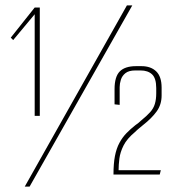

<svg xmlns="http://www.w3.org/2000/svg" viewBox="-20 -650 656 714"><path d="M109 -219V-597L29 -501L20 -510L109 -622H128V-219ZM72 44 452 -630H472L90 44ZM402 -1Q402 -42 407.5 -70Q413 -98 424 -118.5Q435 -139 450 -154.5Q465 -170 484 -185Q490 -189 495.5 -193.5Q501 -198 505 -202Q526 -219 538.5 -233Q551 -247 556 -264Q561 -281 561 -303V-322Q561 -359 545.5 -373.5Q530 -388 503 -388H483Q459 -388 446.5 -378Q434 -368 429.5 -353.5Q425 -339 425 -326V-260L406 -262V-318Q406 -365 425.5 -384.5Q445 -404 486 -404H506Q541 -404 561 -384.5Q581 -365 581 -324V-295Q581 -261 562.5 -235.5Q544 -210 512 -185Q505 -179 497.5 -173Q490 -167 482 -159Q452 -134 439.5 -109Q427 -84 424 -60.5Q421 -37 421 -17H578L574 -1Z"/></svg>

Font: Smooch Sans Thin
Style: Regular
Weight: 100
Designer: Robert E. Leuschke
Foundry: Robert E. Leuschke
Version: Version 1.010